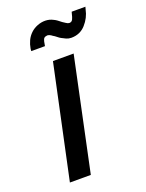

<svg xmlns="http://www.w3.org/2000/svg" viewBox="-130 -736 611 802"><g transform="rotate(-20 175.5 -335.5)"><path d="M290 -668 287 -657Q285 -647 280.5 -637Q276 -627 265 -627Q259 -627 251 -632.5Q243 -638 238 -641Q229 -648 222.5 -653Q216 -658 207 -662Q192 -670 174 -670.5Q156 -671 138 -664Q120 -657 107 -644.5Q94 -632 86.5 -616Q79 -600 76 -582L75 -571H136L138 -582Q139 -591 142.5 -599.5Q146 -608 156 -609Q162 -611 169 -608Q176 -605 182 -600Q188 -597 196.5 -590Q205 -583 211 -580Q220 -575 230 -570.5Q240 -566 252 -566Q291 -566 316 -594Q341 -622 348 -657L351 -668ZM39 0H132L238 -501H146Z"/></g></svg>

Font: Advent Pro SemiBold
Style: Italic
Weight: 600
Italic angle: -12°
Version: Version 3.000